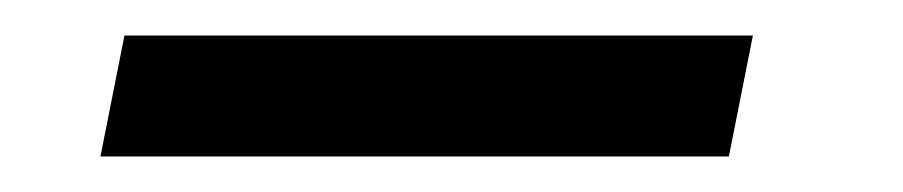

<svg xmlns="http://www.w3.org/2000/svg" viewBox="-20 -337 508 108"><path d="M36.5 -249 50 -317H403.5L390 -249Z"/></svg>

Font: Epilogue Medium
Style: Italic
Weight: 500
Italic angle: -12°
Designer: Tyler Finck
Foundry: Etcetera Type Co
Version: Version 2.112